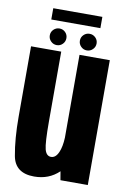

<svg xmlns="http://www.w3.org/2000/svg" viewBox="-89 -846 600 905"><g transform="rotate(10 211.0 -393.5)"><path d="M265 0 258 -41.5Q210 4.5 139.5 4.5Q48.5 4.5 33.8 -74.8Q19 -154 19 -261V-597.5H163.5V-264Q163.5 -160.5 171.5 -130.5Q179.5 -100.5 202 -100.5Q224.5 -100.5 237.5 -131Q249 -157 251 -201V-597.5H396V0ZM281 -624Q264.5 -624 252.8 -635.8Q241 -647.5 241 -664Q241 -680.5 252.8 -692Q264.5 -703.5 281 -703.5Q297.5 -703.5 309.2 -692Q321 -680.5 321 -664Q321 -647.5 309.2 -635.8Q297.5 -624 281 -624ZM137 -624Q120.5 -624 108.8 -635.8Q97 -647.5 97 -664Q97 -680.5 108.8 -692Q120.5 -703.5 137 -703.5Q153.5 -703.5 165 -692Q176.5 -680.5 176.5 -664Q176.5 -647.5 165 -635.8Q153.5 -624 137 -624ZM91 -738.5V-792.5H326V-738.5Z"/></g></svg>

Font: Anybody Condensed Regular
Style: Bold
Weight: 700
Width: 3
Designer: Tyler Finck
Foundry: Etcetera Type Company
Version: Version 1.010; ttfautohint (v1.8.3) -l 8 -r 50 -G 200 -x 14 